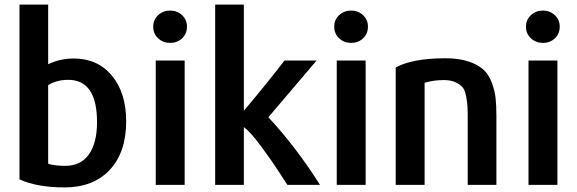

<svg xmlns="http://www.w3.org/2000/svg" viewBox="-20 -800 2516 837"><path d="M530 -271Q530 -136 458.5 -59.5Q387 17 261 17Q142 17 65 -18V-780H190V-520Q242 -545 301 -545Q406 -545 468 -470Q530 -395 530 -271ZM403 -268Q403 -452 277 -452Q228 -452 190 -429V-86Q219 -77 264 -77Q332 -77 367.5 -127Q403 -177 403 -268Z M795 -684Q795 -653 774 -633Q753 -613 722 -613Q691 -613 669.5 -633Q648 -653 648 -684Q648 -714 669.5 -734Q691 -754 722 -754Q752 -754 773.5 -734Q795 -714 795 -684ZM785 6H659V-536H785Z M1375 6H1233Q1228 -1 1202.5 -40.5Q1177 -80 1161.5 -102Q1146 -124 1122 -157Q1098 -190 1078.5 -212Q1059 -234 1043 -246V6H918V-780H1043V-317Q1144 -437 1220 -536H1360L1150 -289Q1273 -156 1375 6Z M1584 -684Q1584 -653 1563 -633Q1542 -613 1511 -613Q1480 -613 1458.5 -633Q1437 -653 1437 -684Q1437 -714 1458.5 -734Q1480 -754 1511 -754Q1541 -754 1562.5 -734Q1584 -714 1584 -684ZM1574 6H1448V-536H1574Z M2144 6H2019V-276Q2019 -315 2018 -334.5Q2017 -354 2012 -380.5Q2007 -407 1996.5 -419.5Q1986 -432 1965.5 -441.5Q1945 -451 1915 -451Q1869 -451 1831 -439V6H1705V-506Q1779 -546 1922 -546Q1981 -546 2022.5 -532Q2064 -518 2087.5 -496.5Q2111 -475 2124 -439.5Q2137 -404 2140.5 -372.5Q2144 -341 2144 -295Z M2420 -684Q2420 -653 2399 -633Q2378 -613 2347 -613Q2316 -613 2294.5 -633Q2273 -653 2273 -684Q2273 -714 2294.5 -734Q2316 -754 2347 -754Q2377 -754 2398.5 -734Q2420 -714 2420 -684ZM2410 6H2284V-536H2410Z"/></svg>

Font: Repo
Style: DemiBold
Weight: 600
Designer: Stefan Peev
Foundry: Context Ltd
Version: Version 001.000